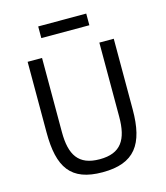

<svg xmlns="http://www.w3.org/2000/svg" viewBox="-128 -972 933 1081"><g transform="rotate(-15 339.0 -431.5)"><path d="M197 -875V-807H477V-875ZM172 -698H88V-286C88 -83 150 12 336 12C522 12 590 -83 590 -286V-698H506V-266C506 -133 463 -63 339 -63C215 -63 172 -133 172 -266Z"/></g></svg>

Font: Braiins Sans
Style: Regular
Weight: 400
Designer: Mike Abbink, Paul van der Laan, Pieter van Rosmalen, Jiri Chlebus, Lubos Buracinsky
Foundry: Bold Monday, Sudetype
Version: Version 1.000;hotconv 1.0.109;makeotfexe 2.5.65596